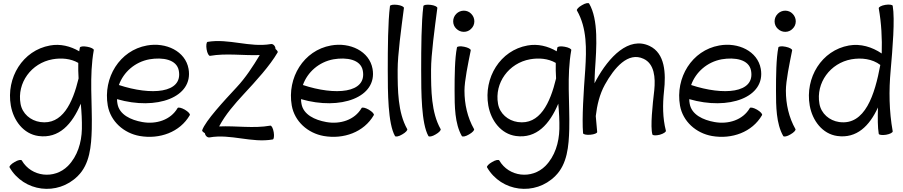

<svg xmlns="http://www.w3.org/2000/svg" viewBox="-20 -845 5757 1224"><path d="M489 -541C488 -533 486 -526 485 -518C429 -551 364 -567 299 -555C125 -524 18 -350 49 -172C66 -76 130 9 225 22C356 40 440 -53 495 -184C500 -131 503 -77 502 -23C500 64 474 151 413 213C326 300 180 283 119 178C115 171 94 175 73 188C51 200 37 216 41 222C132 379 347 406 476 277C553 201 562 86 565 -22C569 -190 548 -359 578 -526C579 -533 560 -543 536 -547C511 -552 490 -549 489 -541ZM237 -67C174 -76 122 -121 111 -183C87 -317 180 -443 315 -467C371 -477 431 -472 479 -444C478 -412 479 -378 481 -345C443 -187 377 -47 237 -67Z M1190 -111C1194 -118 1180 -133 1158 -146C1137 -158 1116 -163 1112 -156C1068 -80 975 -51 887 -67C814 -80 741 -114 729 -183C727 -193 726 -203 726 -213C977 -140 1214 -224 1182 -406C1162 -519 1038 -577 917 -555C743 -524 636 -350 667 -172C685 -71 769 4 871 22C997 44 1127 -2 1190 -111ZM933 -467C1016 -481 1107 -467 1120 -394C1146 -250 944 -235 738 -303C767 -385 840 -450 933 -467Z M1316 31C1450 7 1585 68 1719 44C1726 43 1729 22 1725 -2C1721 -27 1711 -46 1703 -44C1596 -25 1486 -44 1377 -39C1417 -115 1475 -181 1534 -245C1612 -329 1700 -425 1750 -511C1753 -515 1747 -524 1736 -533C1736 -536 1736 -537 1736 -538C1733 -555 1719 -567 1706 -564C1572 -541 1437 -601 1303 -578C1296 -576 1293 -555 1297 -531C1301 -506 1311 -488 1319 -489C1423 -507 1530 -490 1636 -494C1592 -421 1546 -350 1488 -288C1408 -202 1290 -75 1269 -15C1267 -10 1274 -3 1286 4C1289 22 1303 33 1316 31Z M2363 -111C2367 -118 2353 -133 2331 -146C2310 -158 2289 -163 2285 -156C2241 -80 2148 -51 2060 -67C1987 -80 1914 -114 1902 -183C1900 -193 1899 -203 1899 -213C2150 -140 2387 -224 2355 -406C2335 -519 2211 -577 2090 -555C1916 -524 1809 -350 1840 -172C1858 -71 1942 4 2044 22C2170 44 2300 -2 2363 -111ZM2106 -467C2189 -481 2280 -467 2293 -394C2319 -250 2117 -235 1911 -303C1940 -385 2013 -450 2106 -467Z M2466 -806C2453 -705 2452 -536 2452 -400C2452 -255 2453 -57 2498 22C2502 29 2523 25 2544 12C2566 0 2580 -16 2576 -22C2516 -128 2515 -270 2515 -400C2515 -497 2538 -663 2555 -794C2556 -802 2537 -811 2513 -814C2488 -817 2467 -814 2466 -806Z M2679 -806C2666 -705 2665 -536 2665 -400C2665 -255 2666 -57 2711 22C2715 29 2736 25 2757 12C2779 0 2793 -16 2789 -22C2729 -128 2728 -270 2728 -400C2728 -497 2751 -663 2768 -794C2769 -802 2750 -811 2726 -814C2701 -817 2680 -814 2679 -806Z M3004 -709C3004 -727 2997 -744 2984 -757C2972 -770 2955 -777 2937 -777C2919 -777 2902 -770 2889 -757C2876 -744 2869 -727 2869 -709C2869 -691 2876 -674 2889 -662C2902 -649 2919 -642 2937 -642C2955 -642 2972 -649 2984 -662C2997 -674 3004 -691 3004 -709ZM2893 -542C2879 -473 2878 -359 2878 -267C2878 -167 2879 -57 2924 22C2928 29 2949 25 2970 12C2992 0 3006 -16 3002 -22C2960 -96 2941 -181 2941 -267C2941 -330 2964 -439 2981 -524C2982 -532 2964 -542 2939 -547C2915 -552 2894 -550 2893 -542Z M3533 -541C3532 -533 3530 -526 3529 -518C3473 -551 3408 -567 3343 -555C3169 -524 3062 -350 3093 -172C3110 -76 3174 9 3269 22C3400 40 3484 -53 3539 -184C3544 -131 3547 -77 3546 -23C3544 64 3518 151 3457 213C3370 300 3224 283 3163 178C3159 171 3138 175 3117 188C3095 200 3081 216 3085 222C3176 379 3391 406 3520 277C3597 201 3606 86 3609 -22C3613 -190 3592 -359 3622 -526C3623 -533 3604 -543 3580 -547C3555 -552 3534 -549 3533 -541ZM3281 -67C3218 -76 3166 -121 3155 -183C3131 -317 3224 -443 3359 -467C3415 -477 3475 -472 3523 -444C3522 -412 3523 -378 3525 -345C3487 -187 3421 -47 3281 -67Z M3658 -778C3723 -665 3719 -531 3711 -402C3701 -267 3689 -89 3697 4C3698 12 3718 16 3743 14C3768 12 3788 4 3787 -4C3784 -37 3781 -71 3778 -105C3786 -174 3802 -243 3836 -305C3896 -413 3984 -517 4083 -470C4152 -438 4159 -350 4151 -270C4140 -176 4125 -38 4139 12C4141 19 4162 20 4186 14C4210 7 4227 -4 4225 -12C4204 -93 4204 -179 4213 -263C4226 -378 4220 -505 4121 -552C3988 -615 3862 -482 3781 -335C3777 -328 3774 -321 3770 -314C3770 -342 3772 -370 3773 -398C3783 -543 3796 -719 3736 -822C3732 -829 3711 -825 3690 -812C3668 -800 3654 -784 3658 -778Z M4838 -111C4842 -118 4828 -133 4806 -146C4785 -158 4764 -163 4760 -156C4716 -80 4623 -51 4535 -67C4462 -80 4389 -114 4377 -183C4375 -193 4374 -203 4374 -213C4625 -140 4862 -224 4830 -406C4810 -519 4686 -577 4565 -555C4391 -524 4284 -350 4315 -172C4333 -71 4417 4 4519 22C4645 44 4775 -2 4838 -111ZM4581 -467C4664 -481 4755 -467 4768 -394C4794 -250 4592 -235 4386 -303C4415 -385 4488 -450 4581 -467Z M5053 -709C5053 -727 5046 -744 5033 -757C5021 -770 5004 -777 4986 -777C4968 -777 4951 -770 4938 -757C4925 -744 4918 -727 4918 -709C4918 -691 4925 -674 4938 -662C4951 -649 4968 -642 4986 -642C5004 -642 5021 -649 5033 -662C5046 -674 5053 -691 5053 -709ZM4942 -542C4928 -473 4927 -359 4927 -267C4927 -167 4928 -57 4973 22C4977 29 4998 25 5019 12C5041 0 5055 -16 5051 -22C5009 -96 4990 -181 4990 -267C4990 -330 5013 -439 5030 -524C5031 -532 5013 -542 4988 -547C4964 -552 4943 -550 4942 -542Z M5582 -792C5599 -697 5604 -600 5601 -504C5539 -546 5466 -568 5392 -555C5218 -524 5111 -350 5142 -172C5159 -76 5223 9 5318 22C5441 39 5523 -42 5577 -160C5575 -93 5575 -32 5582 8C5583 15 5604 18 5629 14C5653 10 5672 0 5671 -8C5648 -136 5646 -267 5658 -397C5670 -534 5686 -721 5671 -808C5669 -815 5648 -818 5624 -814C5599 -810 5581 -800 5582 -792ZM5330 -67C5267 -76 5215 -121 5204 -183C5180 -317 5273 -443 5408 -467C5472 -478 5541 -470 5592 -431C5557 -242 5495 -44 5330 -67Z"/></svg>

Font: Nupuram
Style: Regular
Weight: 400
Designer: Santhosh Thottingal (santhosh.thottingal@gmail.com)
Foundry: SMC
Version: Version 1.000